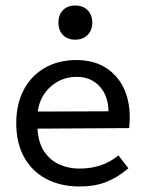

<svg xmlns="http://www.w3.org/2000/svg" viewBox="-20 -662 531 697"><path d="M446 -51Q406 -17 364.5 -1Q323 15 270 15Q200 15 148 -12.5Q96 -40 67.5 -91.5Q39 -143 39 -215Q39 -284 66 -335.5Q93 -387 142.5 -415.5Q192 -444 257 -444Q318 -444 361 -418Q404 -392 427.5 -345.5Q451 -299 451 -235Q451 -226 450.5 -216.5Q450 -207 449 -197L116 -195Q119 -144 140.5 -112Q162 -80 195.5 -65Q229 -50 267 -50Q311 -50 346 -62Q381 -74 410 -98ZM374 -258Q373 -314 341.5 -348.5Q310 -383 258 -383Q205 -383 165 -348.5Q125 -314 117 -257ZM253 -642Q281 -642 298 -625Q315 -608 315 -580Q315 -552 298 -535Q281 -518 253 -518Q225 -518 208.5 -535Q192 -552 192 -580Q192 -608 208.5 -625Q225 -642 253 -642Z"/></svg>

Font: Podkova
Style: Regular
Weight: 400
Designer: Ilya Yudin
Foundry: Cyreal (www.cyreal.org)
Version: Version 2.103